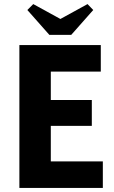

<svg xmlns="http://www.w3.org/2000/svg" viewBox="-20 -921 559 941"><path d="M75 -700H474V-570H229V-431H430V-304H229V-130H484V0H75ZM114 -872 143 -901 276 -828 409 -901 437 -872 329 -750H222Z"/></svg>

Font: Tilda Sans Extra Bold
Style: Regular
Weight: 800
Designer: ParaType Ltd
Foundry: ParaType Ltd
Version: Version 1.009